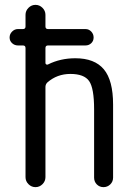

<svg xmlns="http://www.w3.org/2000/svg" viewBox="-20 -770 540 790"><path d="M53.7 -583Q40 -583 29.8 -592.3Q19.5 -601.6 19.5 -615.7Q19.5 -629.9 29.8 -640.1Q40 -650.4 53.7 -650.4H74.2Q85 -650.4 85 -661.1V-709Q85 -725.6 97.2 -737.8Q109.4 -750 126 -750Q142.6 -750 154.8 -737.8Q167 -725.6 167 -709V-661.1Q167 -650.4 177.7 -650.4H332Q345.7 -650.4 355.5 -640.1Q365.2 -629.9 365.2 -615.7Q365.2 -601.6 355.5 -592.3Q345.7 -583 332 -583H177.7Q167 -583 167 -572.3V-510.7Q167 -506.8 170.4 -504.9Q173.8 -502.9 177.7 -504.9Q228.5 -530.3 290 -530.3Q369.1 -530.3 407.2 -484.9Q445.3 -439.5 445.3 -339.8V-39.1Q445.3 -22.5 433.6 -11.2Q421.9 0 405.8 0Q389.6 0 378.4 -11.2Q367.2 -22.5 367.2 -39.1V-320.3Q367.2 -407.2 346.7 -436.5Q326.2 -465.8 269.5 -465.8Q214.8 -465.8 174.8 -430.7Q167 -422.9 167 -412.1V-41Q167 -24.4 154.8 -12.2Q142.6 0 126 0Q109.4 0 97.2 -12.2Q85 -24.4 85 -41V-572.3Q85 -583 74.2 -583Z"/></svg>

Font: Rounded-X Mgen+ 1mn regular
Style: Regular
Weight: 400
Designer: [Source Han Sans]
Ryoko NISHIZUKA  (kana & ideographs); Paul D. Hunt (Latin, Greek & Cyrillic); Wenlong ZHANG  (bopomofo
Version: Version 1.059.20150602